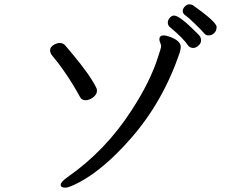

<svg xmlns="http://www.w3.org/2000/svg" viewBox="-20 -847 1040 889"><path d="M377 -383Q358 -383 351 -397Q293 -504 219 -593Q212 -603 212 -615Q212 -628 227 -638Q242 -648 257 -648Q273 -648 283 -635.5Q293 -623 313 -600Q400 -496 427 -438Q429 -431 429 -427Q429 -410 411.5 -396.5Q394 -383 377 -383ZM283 22Q261 22 261 9Q261 -5 293 -27Q470 -151 589 -336Q676 -469 712 -584Q726 -625 726 -633Q726 -640 722 -648.5Q718 -657 718 -665Q718 -683 738 -683Q749 -683 768 -676Q817 -658 817 -629Q817 -621 812 -603Q734 -374 584 -204Q462 -65 349 -4Q300 22 283 22ZM875 -625Q861 -625 852 -635Q829 -670 766 -722Q757 -730 757 -743Q757 -754 766 -764.5Q775 -775 786 -775Q811 -775 887 -699Q903 -684 907 -677Q911 -670 911 -659Q911 -647 899 -636Q887 -625 875 -625ZM945 -683Q933 -683 925.5 -692.5Q918 -702 886.5 -733Q855 -764 840.5 -774Q826 -784 826 -796Q826 -807 836 -817Q846 -827 856 -827Q865 -827 873 -823Q983 -745 983 -722Q983 -699 963 -687Q955 -683 945 -683Z"/></svg>

Font: ToneOZ-Pinyin-WenKai-Medium
Style: Medium
Weight: 700
Designer: Fontworks Inc.
Foundry: ToneOZ
Version: Version 0.240331